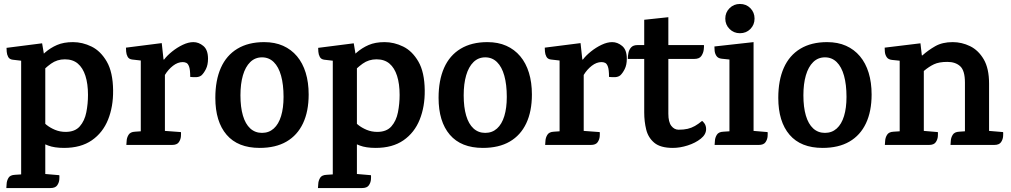

<svg xmlns="http://www.w3.org/2000/svg" viewBox="-20 -733 5112 971"><path d="M349 -520Q397 -520 443 -497.5Q489 -475 520 -421.5Q551 -368 552 -276Q553 -194 526.5 -128Q500 -62 444.5 -23.5Q389 15 304 15Q255 15 223.5 3Q192 -9 160 -29L187 -129Q196 -117 214.5 -102Q233 -87 258 -76.5Q283 -66 312 -66Q359 -66 383.5 -94Q408 -122 416.5 -165Q425 -208 425 -253Q425 -309 412 -349.5Q399 -390 373.5 -411.5Q348 -433 308 -433Q269 -433 238 -411Q207 -389 166 -345L155 -416Q181 -444 208 -467.5Q235 -491 268.5 -505.5Q302 -520 349 -520ZM210 147 280 153Q281 158 280 174Q279 190 269.5 204Q260 218 235 218H12Q13 213 13.5 197.5Q14 182 22.5 167Q31 152 56 151L87 149ZM193 -514 209 -419V218H87V-426L44 -431Q28 -433 21.5 -445Q15 -457 14 -471Q13 -485 13 -491Z M958 -520Q985 -520 1008.5 -500.5Q1032 -481 1032 -436Q1032 -405 1021.5 -384Q1011 -363 999 -352Q989 -344 974.5 -343Q960 -342 942 -344Q942 -380 936.5 -395.5Q931 -411 922.5 -415Q914 -419 904 -419Q879 -419 855 -400.5Q831 -382 814 -354V-71L895 -65Q896 -60 895 -44Q894 -28 884.5 -14Q875 0 850 0H619Q620 -5 620.5 -20.5Q621 -36 630 -51Q639 -66 663 -67L692 -69V-427L648 -432Q632 -434 625.5 -446Q619 -458 618 -472Q617 -486 617 -492L798 -515L807 -432H810Q825 -452 850.5 -472.5Q876 -493 904.5 -506.5Q933 -520 958 -520Z M1316 -520Q1370 -520 1411.5 -501.5Q1453 -483 1482 -448.5Q1511 -414 1526 -365Q1541 -316 1541 -255Q1541 -170 1512.5 -109.5Q1484 -49 1429 -17Q1374 15 1293 15Q1183 15 1126 -51.5Q1069 -118 1069 -238Q1069 -327 1097 -390Q1125 -453 1180.5 -486.5Q1236 -520 1316 -520ZM1305 -443Q1270 -443 1245.5 -419Q1221 -395 1208.5 -352Q1196 -309 1196 -251Q1196 -191 1208.5 -148.5Q1221 -106 1245.5 -83.5Q1270 -61 1305 -61Q1340 -61 1364.5 -83Q1389 -105 1401.5 -146Q1414 -187 1414 -243Q1414 -305 1401.5 -350Q1389 -395 1364.5 -419Q1340 -443 1305 -443Z M1925 -520Q1973 -520 2019 -497.5Q2065 -475 2096 -421.5Q2127 -368 2128 -276Q2129 -194 2102.5 -128Q2076 -62 2020.5 -23.5Q1965 15 1880 15Q1831 15 1799.5 3Q1768 -9 1736 -29L1763 -129Q1772 -117 1790.5 -102Q1809 -87 1834 -76.5Q1859 -66 1888 -66Q1935 -66 1959.5 -94Q1984 -122 1992.5 -165Q2001 -208 2001 -253Q2001 -309 1988 -349.5Q1975 -390 1949.5 -411.5Q1924 -433 1884 -433Q1845 -433 1814 -411Q1783 -389 1742 -345L1731 -416Q1757 -444 1784 -467.5Q1811 -491 1844.5 -505.5Q1878 -520 1925 -520ZM1786 147 1856 153Q1857 158 1856 174Q1855 190 1845.5 204Q1836 218 1811 218H1588Q1589 213 1589.5 197.5Q1590 182 1598.5 167Q1607 152 1632 151L1663 149ZM1769 -514 1785 -419V218H1663V-426L1620 -431Q1604 -433 1597.5 -445Q1591 -457 1590 -471Q1589 -485 1589 -491Z M2445 -520Q2499 -520 2540.5 -501.5Q2582 -483 2611 -448.5Q2640 -414 2655 -365Q2670 -316 2670 -255Q2670 -170 2641.5 -109.5Q2613 -49 2558 -17Q2503 15 2422 15Q2312 15 2255 -51.5Q2198 -118 2198 -238Q2198 -327 2226 -390Q2254 -453 2309.5 -486.5Q2365 -520 2445 -520ZM2434 -443Q2399 -443 2374.5 -419Q2350 -395 2337.5 -352Q2325 -309 2325 -251Q2325 -191 2337.5 -148.5Q2350 -106 2374.5 -83.5Q2399 -61 2434 -61Q2469 -61 2493.5 -83Q2518 -105 2530.5 -146Q2543 -187 2543 -243Q2543 -305 2530.5 -350Q2518 -395 2493.5 -419Q2469 -443 2434 -443Z M3076 -520Q3103 -520 3126.5 -500.5Q3150 -481 3150 -436Q3150 -405 3139.5 -384Q3129 -363 3117 -352Q3107 -344 3092.5 -343Q3078 -342 3060 -344Q3060 -380 3054.5 -395.5Q3049 -411 3040.5 -415Q3032 -419 3022 -419Q2997 -419 2973 -400.5Q2949 -382 2932 -354V-71L3013 -65Q3014 -60 3013 -44Q3012 -28 3002.5 -14Q2993 0 2968 0H2737Q2738 -5 2738.5 -20.5Q2739 -36 2748 -51Q2757 -66 2781 -67L2810 -69V-427L2766 -432Q2750 -434 2743.5 -446Q2737 -458 2736 -472Q2735 -486 2735 -492L2916 -515L2925 -432H2928Q2943 -452 2968.5 -472.5Q2994 -493 3022.5 -506.5Q3051 -520 3076 -520Z M3238 -633 3360 -646V-158Q3360 -116 3375 -96.5Q3390 -77 3412 -77Q3438 -77 3457.5 -81.5Q3477 -86 3494.5 -96Q3512 -106 3530 -121Q3534 -121 3542.5 -109Q3551 -97 3551 -80Q3551 -53 3524 -31.5Q3497 -10 3458 2.5Q3419 15 3383 15Q3320 15 3289 -11Q3258 -37 3248 -78Q3238 -119 3238 -164ZM3204 -505H3540Q3541 -499 3539 -482Q3537 -465 3527 -450Q3517 -435 3491 -435H3155Q3155 -451 3158.5 -467Q3162 -483 3172.5 -494Q3183 -505 3204 -505Z M3722 -565Q3691 -565 3669.5 -586.5Q3648 -608 3648 -639Q3648 -670 3669.5 -691.5Q3691 -713 3722 -713Q3754 -713 3775 -691.5Q3796 -670 3796 -639Q3796 -608 3775 -586.5Q3754 -565 3722 -565ZM3791 -520V0H3669V-432L3630 -436Q3611 -438 3603 -450.5Q3595 -463 3594 -477.5Q3593 -492 3593 -498ZM3791 -71 3862 -65Q3863 -60 3862 -44Q3861 -28 3851.5 -14Q3842 0 3817 0H3594Q3595 -5 3595.5 -20.5Q3596 -36 3605 -51Q3614 -66 3638 -67L3669 -69Z M4163 -520Q4217 -520 4258.5 -501.5Q4300 -483 4329 -448.5Q4358 -414 4373 -365Q4388 -316 4388 -255Q4388 -170 4359.5 -109.5Q4331 -49 4276 -17Q4221 15 4140 15Q4030 15 3973 -51.5Q3916 -118 3916 -238Q3916 -327 3944 -390Q3972 -453 4027.5 -486.5Q4083 -520 4163 -520ZM4152 -443Q4117 -443 4092.5 -419Q4068 -395 4055.5 -352Q4043 -309 4043 -251Q4043 -191 4055.5 -148.5Q4068 -106 4092.5 -83.5Q4117 -61 4152 -61Q4187 -61 4211.5 -83Q4236 -105 4248.5 -146Q4261 -187 4261 -243Q4261 -305 4248.5 -350Q4236 -395 4211.5 -419Q4187 -443 4152 -443Z M4982 -71 5053 -65Q5054 -60 5053 -44Q5052 -28 5042.5 -14Q5033 0 5008 0H4787Q4788 -5 4788.5 -20.5Q4789 -36 4798 -51Q4807 -66 4831 -67L4860 -69V-315Q4860 -376 4836 -398Q4812 -420 4771 -420Q4729 -420 4703.5 -408Q4678 -396 4652 -374V-71L4723 -65Q4724 -60 4723 -44Q4722 -28 4712.5 -14Q4703 0 4678 0H4455Q4456 -5 4456.5 -20.5Q4457 -36 4466 -51Q4475 -66 4499 -67L4530 -69V-426L4491 -430Q4472 -432 4464 -444.5Q4456 -457 4455 -471.5Q4454 -486 4454 -492L4635 -514L4642 -453H4645Q4674 -479 4710 -499.5Q4746 -520 4798 -520Q4844 -520 4886 -499.5Q4928 -479 4955 -433Q4982 -387 4982 -310Z"/></svg>

Font: Karma Variable Light
Style: Regular
Weight: 300
Designer: Joana Correia
Foundry: Indian Type Foundry
Version: Version 3.000